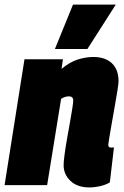

<svg xmlns="http://www.w3.org/2000/svg" viewBox="-36 -809 542 839"><path d="M71 -550H239L233 -508Q269 -538 304 -549Q339 -560 372 -560Q424 -560 453 -532.5Q482 -505 482 -454Q482 -445 477.5 -415.5Q473 -386 466 -347.5Q459 -309 452.5 -271Q446 -233 441.5 -206.5Q437 -180 437 -176Q437 -164 450 -164Q453 -164 456 -164.5Q459 -165 462 -165L444 -12Q428 -2 403 4Q378 10 354 10Q302 10 272 -18.5Q242 -47 242 -87Q242 -102 246 -132.5Q250 -163 256.5 -200Q263 -237 269.5 -273Q276 -309 280 -335.5Q284 -362 284 -370Q284 -388 265 -388Q248 -388 231 -377L170 0H-16ZM204 -595 283 -789H470L346 -595Z"/></svg>

Font: Georama SemiCondensed Black
Style: Italic
Weight: 900
Width: 4
Italic angle: -9°
Designer: Jean-Baptiste Levee
Foundry: Production Type
Version: Version 1.000